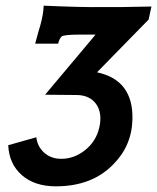

<svg xmlns="http://www.w3.org/2000/svg" viewBox="-20 -648 554 677"><path d="M177 9Q102 9 57 -30.5Q12 -70 9 -136L108 -164Q112 -131 136 -109.5Q160 -88 196 -88Q242 -88 280.5 -119Q319 -150 330 -198Q334 -213 334 -229Q334 -267 311.5 -290Q289 -313 249 -313L139 -314L317 -526H263Q204 -526 197 -519Q189 -511 185 -494H104Q118 -547 122 -558Q133 -597 134 -628Q269 -622 340 -623Q379 -622 514 -625L504 -579L322 -393Q450 -366 447 -228Q445 -134 379 -68Q304 9 177 9Z"/></svg>

Font: GFS Neohellenic Rg
Style: Bold Italic
Weight: 700
Italic angle: -12°
Designer: Designed by Takis Katsoulidis and George D. Matthiopoulos.
Foundry: Designed by Takis Katsoulidis and George D. Matthiopoulos.
Version: Version 1.0